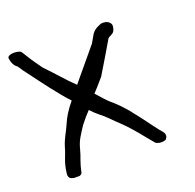

<svg xmlns="http://www.w3.org/2000/svg" viewBox="-100 -604 753 743"><g transform="rotate(-20 276.0 -232.5)"><path d="M383.9 -490 383.3 -489.8 372.4 -485C361.1 -480.2 352.2 -472.9 345.6 -463.5C340.3 -453.9 333.9 -442.7 326.4 -430C292.4 -389 255.5 -344.5 218 -299.8C184.1 -331.6 158.6 -363.9 116.1 -407.4C83.9 -451.2 78.6 -461.7 59.2 -492.5C52.7 -498.5 40 -500 29.1 -500C14.8 -500 3.7 -494.9 3.8 -487L3.9 -486.5L5 -480C7.4 -465.7 13.6 -453.3 25.8 -445C34.2 -431.8 45.3 -416 56.8 -401.5C83.4 -366 139.4 -289.3 177.4 -249.8C152.2 -219.4 136.8 -193.3 128.7 -173C113.6 -138.1 101.5 -124.5 90.7 -88.6C81.7 -55.1 68.3 -38.2 62.9 8.4C61.7 14.1 62.2 21.7 67.2 28.3C71.4 31.9 78.1 34 84.6 35.1C91 34.8 98.6 34.7 105.8 35.2C112.5 33.2 116.1 29.3 117.5 25.8C127.4 -22.2 133.6 -23.1 144.2 -64C152.4 -96 164.3 -111.1 186.4 -145.5C201.2 -164.8 212.7 -177.5 227.1 -192.9C235.5 -183.4 245.7 -173.5 256.7 -164.5C285.4 -142.8 296.1 -127.4 328.7 -97.5C371.9 -55 391.2 -25.7 425.5 14C437.5 22.5 455.7 22.3 465.9 18C474.9 11.5 479 -2.9 467.1 -15.8C461 -22.7 453.3 -32.4 444.1 -44.6C420.5 -77.3 397.4 -107 373.7 -136.8C360.2 -152.4 337.6 -177.4 316.1 -194.6C302.7 -206.3 284.7 -227.5 269.2 -244.7C277.3 -252.8 293.4 -270.8 316.1 -297.5C341.5 -339.3 374.9 -394.8 393.8 -427.6C398.1 -431.5 401.9 -433.2 403.6 -433.6L404.4 -433.9L414.3 -440C418.9 -443.2 424.5 -452 425.2 -463.1C428.6 -476 417.2 -487.2 403.4 -490.3C396.9 -491.7 390.1 -491.6 383.9 -490Z"/></g></svg>

Font: MewTooHand
Style: BdWideLta
Weight: 400
Designer: Mew Too, Robert Jablonski
Version: Version 0.77